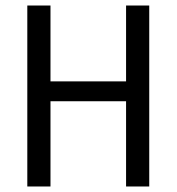

<svg xmlns="http://www.w3.org/2000/svg" viewBox="-20 -676 640 696"><path d="M79 0V-656H163V-381H437V-656H521V0H437V-309H163V0Z"/></svg>

Font: TypoPRO Source Code Pro
Style: Regular
Weight: 400
Monospace: yes
Designer: Paul D. Hunt, Teo Tuominen
Foundry: Adobe Systems Incorporated
Version: Version 2.010;PS 1.0;hotconv 1.0.84;makeotf.lib2.5.63406